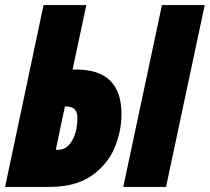

<svg xmlns="http://www.w3.org/2000/svg" viewBox="-25 -734 824 754"><path d="M459 0H627L779 -714H611ZM-5 0H169Q270 0 332.5 -42.5Q395 -85 423.5 -150.5Q452 -216 452 -287Q452 -461 274 -461H260L314 -714H146ZM194 -146 230 -316H234Q279 -316 279 -272Q279 -217 258 -181.5Q237 -146 205 -146Z"/></svg>

Font: Noto Sans Display Condensed Black
Style: Italic
Weight: 900
Width: 3
Italic angle: -192°
Designer: Monotype Design Team
Foundry: Monotype Imaging Inc.
Version: Version 1.900